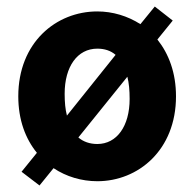

<svg xmlns="http://www.w3.org/2000/svg" viewBox="-20 -543 595 588"><path d="M278 12C403 12 519 -83 519 -248C519 -320 497 -378 462 -422L509 -480L454 -523L410 -469C371 -494 325 -508 278 -508C152 -508 36 -413 36 -248C36 -176 58 -118 93 -75L46 -17L101 25L144 -28C183 -2 230 12 278 12ZM178 -256C178 -339 217 -394 278 -394C300 -394 319 -388 334 -375L185 -189C180 -208 178 -230 178 -256ZM278 -102C255 -102 235 -109 220 -122L370 -308C375 -289 377 -266 377 -240C377 -157 338 -102 278 -102Z"/></svg>

Font: Giro Sans Regular
Style: Bold
Weight: 700
Designer: Paul D. Hunt
Foundry: Adobe Systems Incorporated
Version: Version 1.000;PS 1.0;hotconv 1.0.88;makeotf.lib2.5.647800